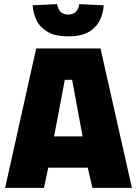

<svg xmlns="http://www.w3.org/2000/svg" viewBox="-20 -909 662 929"><path d="M4.8 0 155.1 -674.5H466.3L618.2 0H427.1L404.5 -97.6H213.5L192.6 0ZM241.7 -249.1H379.6L328.9 -522.9H293.6ZM309.7 -733Q248.6 -733 211.6 -754.1Q174.6 -775.2 157.5 -809.7Q140.3 -844.2 138.1 -883.4L256.3 -889Q259.2 -867.7 272.1 -853.2Q285 -838.6 309.7 -838.6Q335.4 -838.6 348.3 -853.2Q361.1 -867.7 363.6 -889L481.8 -883.4Q479.6 -844.2 462.4 -809.7Q445.3 -775.2 408.6 -754.1Q371.8 -733 309.7 -733Z"/></svg>

Font: Titillium Web SemiBold
Style: Regular
Weight: 600
Designer: Mohamed Gaber, Accademia di Belle Arti di Urbino
Foundry: Kief Type Foundry, Accademia di Belle Arti di Urbino
Version: Version 3.000; ttfautohint (v1.8.4)